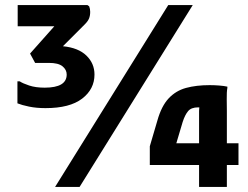

<svg xmlns="http://www.w3.org/2000/svg" viewBox="-20 -740 982 760"><path d="M160 -312Q124 -312 95 -318Q66 -324 49 -331V-418H58Q70 -410 95.5 -401.5Q121 -393 157 -393Q244 -393 244 -445Q244 -464 227.5 -477.5Q211 -491 174 -491H119L99 -528L195 -636H50V-720H326L333 -715Q337 -705 337 -693Q337 -678 332.5 -667Q328 -656 316 -644L229 -557Q290 -551 322 -520Q354 -489 354 -445Q354 -387 305 -349.5Q256 -312 160 -312ZM198 0 646 -720H743L295 0ZM768 0V-87H573V-161L603 -263Q619 -320 647.5 -350.5Q676 -381 716.5 -392Q757 -403 810 -403Q828 -403 847.5 -401.5Q867 -400 880 -397V-392Q877 -376 877.5 -346.5Q878 -317 878 -301V-173H924V-87H878V0ZM678 -173H768V-287Q768 -294 768 -301Q768 -308 769 -315H764Q737 -315 724.5 -300Q712 -285 703 -257Z"/></svg>

Font: Kufam SemiBold
Style: Regular
Weight: 600
Designer: Wael Morcos, Artur Schmal
Foundry: Original Type
Version: Version 1.300; ttfautohint (v1.8.3)